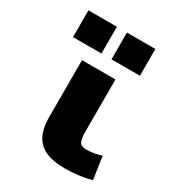

<svg xmlns="http://www.w3.org/2000/svg" viewBox="-183 -872 912 994"><g transform="rotate(30 273.0 -375.0)"><path d="M353 -520V-210Q353 -162 363.5 -146Q374 -130 403 -130Q447 -130 493 -145L513 -10Q439 10 353 10Q250 10 201.5 -35.5Q153 -81 153 -180V-520ZM283 -600V-760H453V-600ZM53 -600V-760H223V-600Z"/></g></svg>

Font: Mplus 1p Black
Style: Regular
Weight: 900
Version: Version 1.061